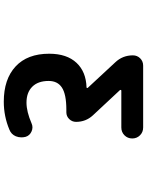

<svg xmlns="http://www.w3.org/2000/svg" viewBox="102 -690 795 1040"><g transform="rotate(90 500.0 -169.5)"><path d="M530.3 208Q408.2 208 339.4 144Q270.5 80.1 270.5 -38.1Q270.5 -133.8 320.3 -186.5Q368.2 -237.3 452.1 -240.2Q455.1 -240.2 456.1 -242.7Q457 -245.1 455.1 -247.1L317.4 -395.5Q279.3 -435.5 279.3 -491.2Q279.3 -514.6 295.4 -530.8Q311.5 -546.9 335 -546.9H669.9Q695.3 -546.9 712.4 -529.8Q729.5 -512.7 729.5 -487.8Q729.5 -462.9 712.4 -445.8Q695.3 -428.7 669.9 -428.7H470.7Q467.8 -428.7 466.8 -426.3Q465.8 -423.8 467.8 -420.9L604.5 -274.4Q639.6 -236.3 639.6 -183.6Q639.6 -162.1 624.5 -146.5Q609.4 -130.9 587.9 -130.9H574.2Q489.3 -130.9 453.1 -106.4Q418 -83 418 -35.2Q418 22.5 449.2 53.7Q480.5 85 535.2 85Q584 85 647.5 57.6Q658.2 52.7 669.4 52.7Q680.7 52.7 691.4 57.6Q713.9 67.4 720.7 89.8Q723.6 101.6 723.6 112.3Q723.6 127.9 717.8 142.6Q707 168 681.6 177.7Q609.4 208 530.3 208Z"/></g></svg>

Font: Rounded-X Mgen+ 1m bold
Style: Bold
Weight: 700
Designer: [Source Han Sans]
Ryoko NISHIZUKA  (kana & ideographs); Paul D. Hunt (Latin, Greek & Cyrillic); Wenlong ZHANG  (bopomofo
Version: Version 1.059.20150602